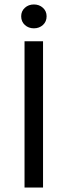

<svg xmlns="http://www.w3.org/2000/svg" viewBox="-20 -841 303 861"><path d="M90 0V-656H173V0ZM132 -714Q108 -714 91.5 -729Q75 -744 75 -768Q75 -791 91.5 -806Q108 -821 132 -821Q156 -821 172.5 -806Q189 -791 189 -768Q189 -744 172.5 -729Q156 -714 132 -714Z"/></svg>

Font: Mada
Style: Regular
Weight: 400
Designer: Khaled Hosny
Version: Version 1.5